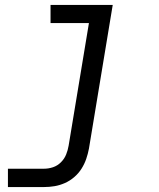

<svg xmlns="http://www.w3.org/2000/svg" viewBox="-20 -540 640 775"><path d="M12 215V141H158Q176 141 194 135Q212 129 226 115Q240 101 247 83.5Q254 66 257 48L339 -447H184V-520H435L339 60Q335 81 328 101.5Q321 122 309 141Q297 160 279.5 175Q262 190 241.5 199Q221 208 200 211.5Q179 215 158 215Z"/></svg>

Font: Iosevka SS04 Extended
Style: Italic
Weight: 400
Width: 7
Italic angle: -9°
Monospace: yes
Designer: Belleve Invis
Foundry: Belleve Invis
Version: Version 19.0.0; ttfautohint (v1.8.4)